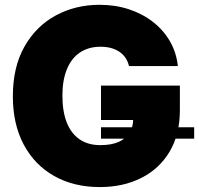

<svg xmlns="http://www.w3.org/2000/svg" viewBox="-20 -757 816 787"><path d="M389.2 9.8Q282.7 9.8 202.4 -35.4Q122.1 -80.6 77.4 -164.1Q32.7 -247.6 32.7 -362.3Q32.7 -482.9 80.6 -566.7Q128.4 -650.4 209 -693.8Q289.6 -737.3 387.7 -737.3Q452.6 -737.3 508.3 -719Q564 -700.7 607.2 -667Q650.4 -633.3 676.8 -587.4Q703.1 -541.5 709 -486.3H508.8Q504.4 -504.9 494.4 -519.8Q484.4 -534.7 469.5 -544.7Q454.6 -554.7 435.3 -560.1Q416 -565.4 392.1 -565.4Q342.8 -565.4 307.6 -541.7Q272.5 -518.1 254.2 -473.1Q235.8 -428.2 235.8 -365.2Q235.8 -300.8 253.4 -255.6Q271 -210.4 305.7 -186.3Q340.3 -162.1 391.6 -162.1Q436.5 -162.1 466.3 -175.3Q496.1 -188.5 511 -212.6Q525.9 -236.8 525.9 -269L561 -265.1H394V-406.2H717.3V-305.2Q717.3 -206.1 675.3 -135.5Q633.3 -64.9 559.1 -27.6Q484.9 9.8 389.2 9.8ZM394 -188.5V-235.4H775.9V-188.5Z"/></svg>

Font: Inter 16pt Black
Style: Regular
Weight: 900
Version: Version 4.001;git-66647c0bb